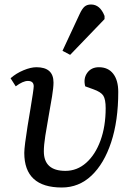

<svg xmlns="http://www.w3.org/2000/svg" viewBox="-20 -820 599 854"><path d="M255 14Q88 14 88 -140Q88 -154 92 -186Q96 -218 102.5 -258Q109 -298 115.5 -336.5Q122 -375 126 -402.5Q130 -430 130 -436Q130 -460 104 -460Q82 -460 50 -436L27 -472Q52 -494 84.5 -507.5Q117 -521 142 -521Q218 -521 218 -453Q218 -431 211.5 -391Q205 -351 196.5 -304.5Q188 -258 181.5 -216Q175 -174 175 -147Q175 -60 271 -60Q323 -60 363.5 -96Q404 -132 427 -195Q450 -258 450 -339Q450 -378 439.5 -394.5Q429 -411 395 -423L359 -436Q350 -471 368 -496Q386 -521 420 -521Q461 -521 483.5 -492Q506 -463 506 -411Q506 -283 474.5 -187.5Q443 -92 387 -39Q331 14 255 14ZM292 -576 258 -594 334 -757Q345 -781 356 -790.5Q367 -800 385 -800Q425 -800 445 -749V-735Z"/></svg>

Font: Literata 12pt
Style: Italic
Weight: 400
Italic angle: -2°
Designer: Latin by Veronika Burian and Jose Scaglione. Greek by Irene Vlachou. Cyrillic by Vera Evstafieva
Foundry: TypeTogether
Version: Version 3.002